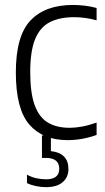

<svg xmlns="http://www.w3.org/2000/svg" viewBox="-20 -570 433 794"><path d="M259.5 9.5Q157 9.5 101.2 -55Q45.5 -119.5 45.5 -270.5Q45.5 -422 106.5 -485.8Q167.5 -549.5 281.5 -549.5Q305 -549.5 330.5 -546.5Q356 -543.5 379.5 -537V-486Q354.5 -493 330.8 -496Q307 -499 287.5 -499Q226 -499 185.5 -478Q145 -457 125 -407.5Q105 -358 105 -272.5Q105 -185.5 123.5 -135Q142 -84.5 178.2 -63Q214.5 -41.5 268 -41.5Q291.5 -41.5 319 -46.5Q346.5 -51.5 379.5 -63V-12Q320 9.5 259.5 9.5ZM170 204Q150 204 128.5 199.5Q107 195 91.5 187V152.5Q112.5 163.5 132.5 167.5Q152.5 171.5 170.5 171.5Q225 171.5 225 128Q225 83 169.5 83H153.5V-10H190.5V55Q263 63 263 129Q263 163 239 183.5Q215 204 170 204Z"/></svg>

Font: Encode Sans Semi Condensed Light
Style: Regular
Weight: 300
Width: 4
Designer: Multiple Designers
Foundry: Impallari Type
Version: Version 3.000; ttfautohint (v1.8.3) -l 8 -r 50 -G 200 -x 14 